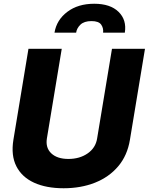

<svg xmlns="http://www.w3.org/2000/svg" viewBox="-20 -985 786 1014"><path d="M571.4 -727.3H745.7L666.2 -246.8Q652.7 -164.1 604.4 -106.9Q556.1 -49.7 481.7 -20.2Q407.3 9.2 316.1 9.2Q224.1 9.2 159.8 -20.2Q95.5 -49.7 66.4 -106.9Q37.3 -164.1 50.8 -246.8L130.3 -727.3H306.1L227.6 -253.6Q219.8 -204.2 251.1 -174.9Q282.3 -145.6 341.3 -145.6Q400.9 -145.6 443 -174.9Q485.1 -204.2 492.9 -253.6ZM267.8 -812.5Q278.8 -879.6 335.4 -922.4Q392 -965.2 477.6 -965.2Q562.5 -965.2 606.2 -922.4Q649.9 -879.6 639.2 -812.5H524.5Q527.3 -836.3 514.4 -854.9Q501.4 -873.6 463.1 -873.6Q424.4 -873.6 404.8 -854.8Q385.3 -835.9 382.1 -812.5Z"/></svg>

Font: Inter UI Extra Bold
Style: Italic
Weight: 800
Italic angle: 9.39999°
Designer: Rasmus Andersson
Foundry: rsms
Version: 3.2;8d6f07862